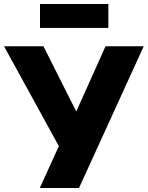

<svg xmlns="http://www.w3.org/2000/svg" viewBox="-40 -935 735 955"><path d="M158 0 268 -242 261 -193 -20 -705H176L343 -373H336L485 -705H675L353 0ZM159 -796V-915H499V-796Z"/></svg>

Font: Nunito Sans 7pt SemiCondensed Black
Style: Regular
Weight: 900
Width: 4
Designer: Vernon Adams
Foundry: Vernon Adams
Version: Version 3.101;gftools[0.9.27]